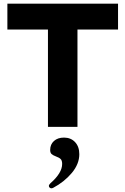

<svg xmlns="http://www.w3.org/2000/svg" viewBox="-20 -688 680 1041"><path d="M620 -668V-528H400V0H240V-528H20V-668ZM410 148Q410 201 369.5 249.5Q329 298 269 330Q263 333 259 333Q253 333 249 329Q245 325 245 320Q245 314 253 306Q317 250 317 201Q317 182 308.5 174Q300 166 283 160Q267 154 259.5 147Q252 140 252 125Q252 95 272.5 76.5Q293 58 327 58Q364 58 387 82.5Q410 107 410 148Z"/></svg>

Font: Madhuban Bold
Style: Regular
Weight: 700
Designer: jaikishan Patel
Foundry: MagicType
Version: Version 1.000